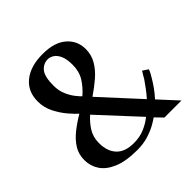

<svg xmlns="http://www.w3.org/2000/svg" viewBox="-184 -828 996 996"><g transform="rotate(-45 314.0 -330.0)"><path d="M268 20Q185 20 134 -1.5Q83 -23 59.5 -58.5Q36 -94 36 -137Q36 -181 57 -214Q78 -247 112.5 -274.5Q147 -302 188 -326Q172 -340 146.5 -369.5Q121 -399 100.5 -438.5Q80 -478 80 -524Q80 -597 131.5 -638.5Q183 -680 272 -680Q358 -680 403.5 -640.5Q449 -601 449 -540Q449 -497 428 -461.5Q407 -426 372.5 -396.5Q338 -367 298 -340L489 -132Q508 -153 524 -175Q540 -197 552 -214Q558 -224 564 -234.5Q570 -245 576 -254L606 -234Q602 -223 596.5 -212.5Q591 -202 584 -191Q573 -172 556.5 -148.5Q540 -125 518 -101L611 0H486L447 -40Q438 -33 413 -18.5Q388 -4 351 8Q314 20 268 20ZM263 -379Q298 -409 320.5 -445Q343 -481 343 -530Q343 -572 332 -596.5Q321 -621 304.5 -631.5Q288 -642 272 -642Q240 -642 218 -616.5Q196 -591 196 -524Q196 -486 209 -456.5Q222 -427 238 -407Q254 -387 263 -379ZM281 -18Q325 -18 360.5 -33.5Q396 -49 421 -70L224 -283Q194 -257 173 -223.5Q152 -190 152 -147Q152 -86 184 -52Q216 -18 281 -18Z"/></g></svg>

Font: El Messiri SemiBold
Style: Regular
Weight: 600
Designer: Mohamed Gaber
Foundry: Kief Type Foundry
Version: Version 2.020; ttfautohint (v1.8.3)